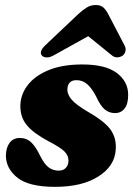

<svg xmlns="http://www.w3.org/2000/svg" viewBox="-20 -731 530 764"><path d="M214 -52Q232 -52 242.2 -63.2Q252.5 -74.5 252.5 -92Q252.5 -112 236.8 -128Q221 -144 173 -169Q113.5 -200.5 86.8 -232.8Q60 -265 61 -312.5Q62.5 -357 91.5 -393.8Q120.5 -430.5 174.8 -452.5Q229 -474.5 307.5 -474.5Q399.5 -474.5 444.5 -440.8Q489.5 -407 490 -355Q490.5 -318.5 476.2 -299.8Q462 -281 437.5 -281Q414 -281 396.5 -295.8Q379 -310.5 361.5 -349Q345 -380.5 326.8 -396.2Q308.5 -412 284.5 -412Q248.5 -412 248 -373.5Q248.5 -354 265.5 -334Q282.5 -314 333.5 -284Q400 -245.5 422 -212.2Q444 -179 440.5 -134.5Q436 -69.5 371 -28.5Q306 12.5 199 12.5Q95 12.5 49.2 -24Q3.5 -60.5 3.5 -112Q4 -144 18.5 -163Q33 -182 58.5 -182Q86.5 -182 105 -163.8Q123.5 -145.5 140 -110.5Q157 -77 174.2 -64.5Q191.5 -52 214 -52ZM195 -511.5Q178.5 -502 165.8 -502.5Q153 -503 146.5 -510Q134 -526.5 161.5 -552L291.5 -675Q310 -692 325.8 -701.5Q341.5 -711 361 -711Q380.5 -711 391 -701.5Q401.5 -692 410.5 -675L475.5 -550.5Q482 -538 479 -526.8Q476 -515.5 468.5 -510Q458.5 -503 446.2 -502.8Q434 -502.5 423 -512.5L331 -587Z"/></svg>

Font: Fraunces 72pt S050 Black
Style: Italic
Weight: 900
Italic angle: -16°
Version: Version 1.000; ttfautohint (v1.8.3)